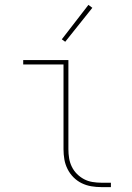

<svg xmlns="http://www.w3.org/2000/svg" viewBox="-20 -766 540 786"><path d="M395 0Q374 0 353.5 -3.5Q333 -7 314.5 -16Q296 -25 281 -40Q266 -55 256.5 -74Q247 -93 243.5 -113.5Q240 -134 240 -155V-502H75V-520H260V-155Q260 -136 263 -118Q266 -100 274 -83.5Q282 -67 295 -54Q308 -41 324 -32.5Q340 -24 358.5 -21Q377 -18 395 -18H434V0ZM247 -595 233 -605 342 -746 358 -734Z"/></svg>

Font: Zed Mono Thin
Style: Regular
Weight: 100
Monospace: yes
Designer: Belleve Invis
Foundry: Belleve Invis
Version: Version 1.0.0; ttfautohint (v1.8.4)